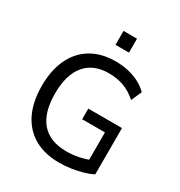

<svg xmlns="http://www.w3.org/2000/svg" viewBox="-211 -1065 1143 1219"><g transform="rotate(30 360.0 -455.5)"><path d="M401 9Q294 9 218 -35Q142 -79 102.5 -161.5Q63 -244 63 -359Q63 -474 102.5 -557Q142 -640 216 -684Q290 -728 393 -728Q442 -728 486 -718Q530 -708 567.5 -688.5Q605 -669 633 -641L599 -564Q553 -605 503 -623Q453 -641 393 -641Q280 -641 220 -568.5Q160 -496 160 -359Q160 -219 222 -147.5Q284 -76 405 -76Q453 -76 497 -85.5Q541 -95 580 -111L558 -59V-303H391V-381H638V-42Q611 -27 571.5 -15.5Q532 -4 488 2.5Q444 9 401 9ZM338 -818V-920H437V-818Z"/></g></svg>

Font: Nunitoga
Style: Medium
Weight: 500
Designer: Vernon Adams
Foundry: Vernon Adams
Version: Version 1.0